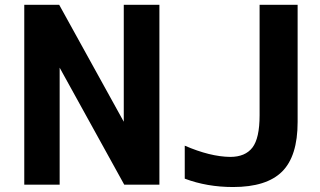

<svg xmlns="http://www.w3.org/2000/svg" viewBox="-20 -752 1306 784"><path d="M79.1 2V-732.4H221.7L485.4 -254.9V-732.4H630.9V2H487.3L223.6 -475.6V2ZM734.4 -22.5V-157.2Q837.9 -112.3 919.9 -111.3Q981.4 -111.3 1010.7 -149.4Q1040 -187.5 1040 -281.2V-732.4H1195.3V-253.9Q1195.3 -114.3 1131.8 -51.3Q1068.4 11.7 931.6 11.7Q825.2 11.7 734.4 -22.5Z"/></svg>

Font: Gen Shin Gothic Bold
Style: Bold
Weight: 700
Designer: [Source Han Sans]
Ryoko NISHIZUKA  (kana & ideographs); Paul D. Hunt (Latin, Greek & Cyrillic); Wenlong ZHANG  (bopomofo
Version: Version 1.002.20150607